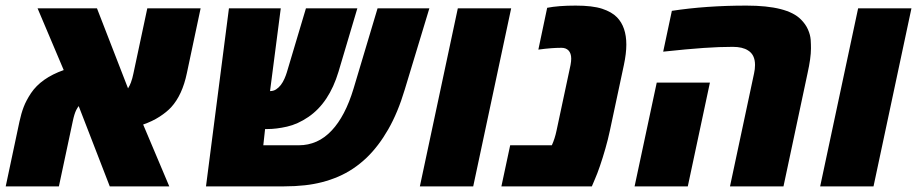

<svg xmlns="http://www.w3.org/2000/svg" viewBox="-31 -662 3257 682"><path d="M-10.7 0 38.1 -230Q44.4 -259.3 53.2 -282.2Q62 -305.2 79.1 -331.1Q115.2 -384.8 195.3 -413.1L102.5 -632.3H313.5L423.8 -348.1Q429.7 -357.4 434.1 -369.1Q439.5 -383.8 442.9 -400.9L492.2 -632.3H681.6L632.8 -402.3Q616.7 -324.7 577.1 -281.2Q561.5 -264.2 535.9 -247.6Q510.3 -231 477.5 -219.7L570.3 0H358.9L248.5 -285.2Q244.6 -280.3 239.7 -271Q232.9 -257.3 227.5 -231.4L178.2 0Z M700.7 0 782.2 -632.3H966.3L928.2 -338.4Q940.4 -338.4 949.7 -344.5Q959 -350.6 966.3 -359.9Q974.1 -370.1 979.5 -382.6Q984.9 -395 987.8 -404.8L1055.7 -632.3H1238.3L1171.4 -407.2Q1138.2 -296.9 1064.5 -246.6Q1026.4 -220.7 988.5 -212.2Q950.7 -203.6 918.5 -203.6H910.6L904.3 -146H1031.2Q1063.5 -146 1093 -158.9Q1122.6 -171.9 1147.9 -199.2Q1170.9 -223.6 1190.4 -260.7Q1210 -297.9 1225.1 -348.1L1310.1 -632.3H1494.1L1406.7 -343.8Q1382.3 -262.2 1348.1 -202.6Q1314 -143.1 1272 -102.5Q1225.6 -58.1 1170.2 -34.4Q1114.7 -10.7 1051.8 -3.9Q1034.7 -2 1016.1 -1Q997.6 0 978 0Z M1460.4 0 1595.2 -632.3H1784.7L1649.9 0Z M1750 0 1781.2 -146H1929.2Q1939.9 -169.4 1945.8 -197.8L1995.6 -431.2Q1998 -444.3 1998 -453.6Q1998 -472.7 1988.3 -482.9Q1979 -492.2 1963.4 -492.2Q1945.3 -492.2 1926.3 -490.7Q1907.2 -489.3 1881.3 -485.8L1912.6 -634.3Q1952.1 -642.1 2013.7 -642.1Q2073.7 -642.1 2107.9 -630.9Q2142.1 -619.6 2160.6 -600.6Q2193.8 -566.4 2193.8 -503.4Q2193.8 -472.2 2185.1 -431.2L2135.3 -197.8Q2128.9 -167.5 2119.4 -134.3Q2109.9 -101.1 2100.1 -72.5Q2090.3 -43.9 2082.5 -26.4L2071.3 0Z M2562 0 2647.5 -401.4Q2650.9 -416.5 2650.9 -431.2Q2650.9 -467.8 2626 -482.9Q2606.4 -495.6 2571.8 -495.6Q2524.4 -495.6 2468 -491.7Q2411.6 -487.8 2324.7 -478.5L2355.5 -623.5Q2477.1 -642.1 2620.6 -642.1Q2765.6 -642.1 2814 -592.8Q2830.6 -576.2 2838.9 -557.4Q2847.2 -538.6 2848.6 -521Q2849.1 -511.7 2849.4 -504.2Q2849.6 -496.6 2849.6 -489.7Q2849.6 -456.1 2837.4 -401.4L2752 0ZM2223.1 0 2301.8 -368.7H2490.7L2412.1 0Z M2882.3 0 3017.1 -632.3H3206.5L3071.8 0Z"/></svg>

Font: Open Sans ExtraBold
Style: Italic
Weight: 800
Italic angle: -12°
Designer: Monotype Design Team
Foundry: Monotype Imaging Inc.
Version: Version 3.000; ttfautohint (v1.8.4)